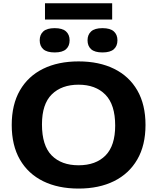

<svg xmlns="http://www.w3.org/2000/svg" viewBox="-20 -1116 938 1146"><path d="M449 9.5Q327 9.5 237.5 -34.5Q148 -78.5 99 -163.2Q50 -248 50 -370Q50 -492 99 -576.8Q148 -661.5 237.5 -705.5Q327 -749.5 449 -749.5Q571.5 -749.5 661.2 -705.2Q751 -661 799.8 -576.2Q848.5 -491.5 848.5 -370Q848.5 -248.5 799.2 -163.8Q750 -79 660.5 -34.8Q571 9.5 449 9.5ZM449 -129.5Q552 -129.5 609.8 -188Q667.5 -246.5 667.5 -366.5Q667.5 -491.5 609 -551Q550.5 -610.5 449 -610.5Q348 -610.5 289.2 -552.8Q230.5 -495 230.5 -373.5Q230.5 -247 288.5 -188.2Q346.5 -129.5 449 -129.5ZM591.5 -803Q545.5 -803 524 -822.2Q502.5 -841.5 502.5 -875.5Q502.5 -909 524 -928.5Q545.5 -948 591.5 -948Q638 -948 659.5 -928.5Q681 -909 681 -875.5Q681 -841.5 659.5 -822.2Q638 -803 591.5 -803ZM306.5 -803Q260 -803 238.5 -822.2Q217 -841.5 217 -875.5Q217 -909 238.5 -928.5Q260 -948 306.5 -948Q352.5 -948 374 -928.5Q395.5 -909 395.5 -875.5Q395.5 -841.5 374 -822.2Q352.5 -803 306.5 -803ZM248.5 -999.5V-1096.5H649.5V-999.5Z"/></svg>

Font: Encode Sans Exp
Style: Bold
Weight: 700
Width: 7
Designer: Multiple Designers
Foundry: Impallari Type
Version: Version 3.002; ttfautohint (v1.8.3) -l 8 -r 50 -G 200 -x 14 